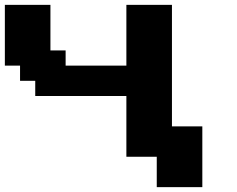

<svg xmlns="http://www.w3.org/2000/svg" viewBox="-20 -645 977 790"><path d="M625 125H812.5V-125H687.5V-625H500V-375H250V-437.5H187.5V-625H0V-375H62.5V-312.5H125V-250H500V0H625Z"/></svg>

Font: Faithful 32x
Style: Semibold
Weight: 400
Foundry: Faithful Resource Pack
Version: Version 1.0; January 27, 2023